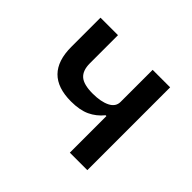

<svg xmlns="http://www.w3.org/2000/svg" viewBox="-123 -681 846 846"><g transform="rotate(45 300.0 -258.0)"><path d="M395 -228H390Q364 -196 328.5 -179.5Q293 -163 239 -163Q70 -163 70 -334V-516H179V-341Q179 -296 202.5 -275.5Q226 -255 282 -255Q333 -255 364 -270.5Q395 -286 395 -316V-516H504V0H395Z"/></g></svg>

Font: IBM Plaex Mono Medium
Style: Regular
Weight: 500
Designer: Mike Abbink, Paul van der Laan, Pieter van Rosmalen
Foundry: Bold Monday
Version: Version 2.003